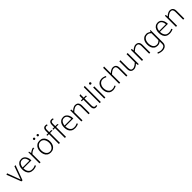

<svg xmlns="http://www.w3.org/2000/svg" viewBox="722 -3206 5937 5937"><g transform="rotate(-45 3690.0 -238.0)"><path d="M240 0 420 -485H370L216 -56L56 -492L10 -474L193 0Z M870 -242V-250Q870 -321 845.5 -377Q821 -433 779 -465.5Q737 -498 682 -498Q611 -498 563.5 -465Q516 -432 493 -375Q470 -318 470 -245Q470 -170 494.5 -111.5Q519 -53 570 -20Q621 13 700 13Q720 13 748.5 8.5Q777 4 806 -4.5Q835 -13 855 -25L835 -62Q810 -49 777.5 -38.5Q745 -28 692 -28Q632 -28 594.5 -57.5Q557 -87 539.5 -135.5Q522 -184 521 -242ZM523 -279Q528 -327 545.5 -367.5Q563 -408 595 -432.5Q627 -457 675 -457Q723 -457 753 -432.5Q783 -408 798.5 -367.5Q814 -327 818 -279Z M1029 0V-357Q1048 -378 1076.5 -398.5Q1105 -419 1138.5 -433Q1172 -447 1202 -447L1185 -485Q1160 -485 1129.5 -472Q1099 -459 1071.5 -441Q1044 -423 1026 -408L1008 -485H980V0Z M1471 13Q1399 12 1350.5 -21Q1302 -54 1277 -112Q1252 -170 1252 -245Q1252 -317 1278.5 -374Q1305 -431 1355.5 -464.5Q1406 -498 1477 -498Q1549 -498 1597.5 -464.5Q1646 -431 1670.5 -373Q1695 -315 1695 -240Q1695 -168 1668.5 -111Q1642 -54 1592 -21Q1542 12 1471 13ZM1471 -28Q1525 -28 1563.5 -57Q1602 -86 1623 -134.5Q1644 -183 1644 -239Q1644 -299 1624.5 -348.5Q1605 -398 1568 -427.5Q1531 -457 1476 -457Q1423 -457 1384 -428Q1345 -399 1324 -351Q1303 -303 1303 -246Q1303 -187 1322.5 -137Q1342 -87 1379.5 -57.5Q1417 -28 1471 -28ZM1401 -618Q1416 -618 1427 -628.5Q1438 -639 1438 -655Q1438 -671 1427 -681Q1416 -691 1401 -691Q1384 -691 1374 -681Q1364 -671 1364 -655Q1364 -639 1374 -628.5Q1384 -618 1401 -618ZM1560 -618Q1575 -618 1586 -628.5Q1597 -639 1597 -655Q1597 -671 1586 -681Q1575 -691 1560 -691Q1543 -691 1533 -681Q1523 -671 1523 -655Q1523 -639 1533 -628.5Q1543 -618 1560 -618Z M1755 -433H1828V0H1877V-433H1986L1965 -470H1877V-579Q1877 -615 1892.5 -638Q1908 -661 1946 -661Q1956 -661 1968.5 -658Q1981 -655 1987 -652L1999 -689Q1993 -692 1982.5 -695Q1972 -698 1959.5 -700Q1947 -702 1933 -702Q1897 -702 1873.5 -685Q1850 -668 1839 -636.5Q1828 -605 1828 -563V-470H1755Z M2019 -433H2092V0H2141V-433H2250L2229 -470H2141V-579Q2141 -615 2156.5 -638Q2172 -661 2210 -661Q2220 -661 2232.5 -658Q2245 -655 2251 -652L2263 -689Q2257 -692 2246.5 -695Q2236 -698 2223.5 -700Q2211 -702 2197 -702Q2161 -702 2137.5 -685Q2114 -668 2103 -636.5Q2092 -605 2092 -563V-470H2019Z M2703 -242V-250Q2703 -321 2678.5 -377Q2654 -433 2612 -465.5Q2570 -498 2515 -498Q2444 -498 2396.5 -465Q2349 -432 2326 -375Q2303 -318 2303 -245Q2303 -170 2327.5 -111.5Q2352 -53 2403 -20Q2454 13 2533 13Q2553 13 2581.5 8.5Q2610 4 2639 -4.5Q2668 -13 2688 -25L2668 -62Q2643 -49 2610.5 -38.5Q2578 -28 2525 -28Q2465 -28 2427.5 -57.5Q2390 -87 2372.5 -135.5Q2355 -184 2354 -242ZM2356 -279Q2361 -327 2378.5 -367.5Q2396 -408 2428 -432.5Q2460 -457 2508 -457Q2556 -457 2586 -432.5Q2616 -408 2631.5 -367.5Q2647 -327 2651 -279Z M2862 0V-359Q2890 -388 2919.5 -410Q2949 -432 2978.5 -444.5Q3008 -457 3037 -457Q3092 -457 3110 -422Q3128 -387 3128 -337V0H3177V-337Q3177 -384 3162.5 -420Q3148 -456 3116.5 -477Q3085 -498 3033 -498Q3003 -498 2971 -485.5Q2939 -473 2910.5 -453Q2882 -433 2861 -409L2851 -485H2813V0Z M3472 -470H3384V-623L3335 -601V-470H3263V-433H3335V-116Q3335 -74 3348 -45.5Q3361 -17 3384.5 -2Q3408 13 3439 13Q3452 13 3464.5 11Q3477 9 3487.5 6Q3498 3 3505 1L3493 -37Q3488 -35 3475.5 -31.5Q3463 -28 3452 -28Q3415 -28 3399.5 -57.5Q3384 -87 3384 -123V-433H3493Z M3664 0V-706L3615 -696V0Z M3863 0V-485H3814V0ZM3838 -600Q3855 -600 3866 -611Q3877 -622 3877 -638Q3877 -654 3865.5 -665Q3854 -676 3838 -676Q3821 -676 3810.5 -665Q3800 -654 3800 -638Q3800 -622 3810.5 -611Q3821 -600 3838 -600Z M4321 -62Q4295 -49 4268.5 -38.5Q4242 -28 4192 -28Q4138 -28 4100.5 -57.5Q4063 -87 4043.5 -137Q4024 -187 4024 -246Q4024 -303 4045 -351Q4066 -399 4105 -428Q4144 -457 4197 -457Q4243 -457 4272 -446Q4301 -435 4326 -423L4346 -456Q4327 -469 4300 -478Q4273 -487 4246 -492.5Q4219 -498 4199 -498Q4128 -498 4077 -465Q4026 -432 3999.5 -375Q3973 -318 3973 -245Q3973 -170 3998 -111.5Q4023 -53 4072 -20Q4121 13 4192 13Q4213 13 4240 8Q4267 3 4294 -6.5Q4321 -16 4341 -28Z M4511 -359Q4539 -388 4568.5 -410Q4598 -432 4627.5 -444.5Q4657 -457 4686 -457Q4741 -457 4759 -422Q4777 -387 4777 -337V0H4826V-337Q4826 -384 4811.5 -420Q4797 -456 4765.5 -477Q4734 -498 4682 -498Q4652 -498 4620 -485.5Q4588 -473 4559.5 -453Q4531 -433 4510 -409ZM4511 0V-706L4462 -696V0Z M5273 -485V-126Q5245 -98 5215.5 -75.5Q5186 -53 5156.5 -40.5Q5127 -28 5098 -28Q5043 -28 5025 -63Q5007 -98 5007 -148V-485H4958V-148Q4958 -102 4972.5 -65.5Q4987 -29 5018.5 -8Q5050 13 5102 13Q5132 13 5164 1Q5196 -11 5225 -31.5Q5254 -52 5274 -76L5284 0H5322V-485Z M5511 0V-359Q5539 -388 5568.5 -410Q5598 -432 5627.5 -444.5Q5657 -457 5686 -457Q5741 -457 5759 -422Q5777 -387 5777 -337V0H5826V-337Q5826 -384 5811.5 -420Q5797 -456 5765.5 -477Q5734 -498 5682 -498Q5652 -498 5620 -485.5Q5588 -473 5559.5 -453Q5531 -433 5510 -409L5500 -485H5462V0Z M6324 -485H6297L6275 -412V72Q6275 132 6233 160.5Q6191 189 6130 189Q6084 189 6052 179Q6020 169 5986 154L5967 189Q5981 198 6002.5 205.5Q6024 213 6048.5 218.5Q6073 224 6095 227Q6117 230 6132 230Q6196 230 6238.5 208Q6281 186 6302.5 148Q6324 110 6324 62ZM6280 -99Q6254 -70 6222.5 -49Q6191 -28 6141 -28Q6087 -28 6052 -57.5Q6017 -87 6000 -137Q5983 -187 5983 -246Q5983 -303 6001.5 -351Q6020 -399 6056.5 -428Q6093 -457 6146 -457Q6192 -457 6226 -437Q6260 -417 6285 -393L6305 -426Q6292 -441 6267 -457.5Q6242 -474 6211 -486Q6180 -498 6148 -498Q6077 -498 6028.5 -465Q5980 -432 5956 -375Q5932 -318 5932 -245Q5932 -170 5954.5 -111.5Q5977 -53 6023.5 -20Q6070 13 6141 13Q6174 13 6202.5 3.5Q6231 -6 6255.5 -24Q6280 -42 6300 -65Z M6840 -242V-250Q6840 -321 6815.5 -377Q6791 -433 6749 -465.5Q6707 -498 6652 -498Q6581 -498 6533.5 -465Q6486 -432 6463 -375Q6440 -318 6440 -245Q6440 -170 6464.5 -111.5Q6489 -53 6540 -20Q6591 13 6670 13Q6690 13 6718.5 8.5Q6747 4 6776 -4.5Q6805 -13 6825 -25L6805 -62Q6780 -49 6747.5 -38.5Q6715 -28 6662 -28Q6602 -28 6564.5 -57.5Q6527 -87 6509.5 -135.5Q6492 -184 6491 -242ZM6493 -279Q6498 -327 6515.5 -367.5Q6533 -408 6565 -432.5Q6597 -457 6645 -457Q6693 -457 6723 -432.5Q6753 -408 6768.5 -367.5Q6784 -327 6788 -279Z M6999 0V-359Q7027 -388 7056.5 -410Q7086 -432 7115.5 -444.5Q7145 -457 7174 -457Q7229 -457 7247 -422Q7265 -387 7265 -337V0H7314V-337Q7314 -384 7299.5 -420Q7285 -456 7253.5 -477Q7222 -498 7170 -498Q7140 -498 7108 -485.5Q7076 -473 7047.5 -453Q7019 -433 6998 -409L6988 -485H6950V0Z"/></g></svg>

Font: Catamaran Thin Thin
Style: Regular
Weight: 250
Version: Version 2.000